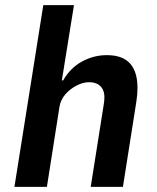

<svg xmlns="http://www.w3.org/2000/svg" viewBox="-20 -725 611 745"><path d="M36 0 148 -705H267L220 -413H225Q253 -462 298.5 -486.5Q344 -511 394 -511Q444 -511 472 -490Q500 -469 509 -428.5Q518 -388 509 -330L457 0H332L382 -316Q388 -350 382.5 -368.5Q377 -387 362.5 -396.5Q348 -406 326 -406Q302 -406 277 -393Q252 -380 234 -359.5Q216 -339 211 -312L162 0Z"/></svg>

Font: Nunito Sans 7pt Condensed
Style: Bold Italic
Weight: 700
Width: 3
Italic angle: -9°
Designer: Vernon Adams
Foundry: Vernon Adams
Version: Version 3.101;gftools[0.9.27]